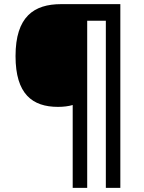

<svg xmlns="http://www.w3.org/2000/svg" viewBox="-20 -780 695 927"><path d="M561 127V-760H275C144 -760 55 -700 55 -509C55 -326 136 -264 260 -264C286 -264 311 -267 331 -273V127H401V-680H491V127Z"/></svg>

Font: Noto Sans New Tai Lue Semibold
Style: Regular
Weight: 600
Designer: Monotype Design Team
Foundry: Monotype Imaging Inc.
Version: Version 2.004